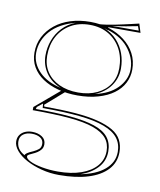

<svg xmlns="http://www.w3.org/2000/svg" viewBox="-85 -614 747 897"><g transform="rotate(10 288.5 -166.0)"><path d="M256 215Q213 215 172.5 204.5Q132 194 100.5 177Q69 160 50.5 138Q32 116 32 94Q32 76 41 63.5Q50 51 65 44.5Q80 38 98 38Q126 38 145 50.5Q164 63 164 86Q164 101 156.5 110.5Q149 120 139 126.5Q129 133 118.5 137.5Q108 142 101 146Q94 150 94 155Q94 166 115.5 176.5Q137 187 172.5 193.5Q208 200 248 200Q311 200 358 183.5Q405 167 430.5 137Q456 107 456 67Q456 31 436 6.5Q416 -18 373 -33.5Q330 -49 258.5 -55.5Q187 -62 83 -62V-77L207 -182L219 -173L131 -96L133 -88Q216 -88 279.5 -83Q343 -78 388 -66.5Q433 -55 461.5 -38Q490 -21 503 4Q516 29 516 61Q516 110 484 144.5Q452 179 394 197Q336 215 256 215ZM276 -166Q226 -166 183.5 -177.5Q141 -189 110 -210Q79 -231 61.5 -261Q44 -291 44 -329Q44 -370 61.5 -404Q79 -438 110 -463Q141 -488 183.5 -501.5Q226 -515 277 -515Q325 -515 366.5 -501.5Q408 -488 440 -463.5Q472 -439 490 -405Q508 -371 508 -329Q508 -295 492.5 -265Q477 -235 447 -213Q417 -191 373.5 -178.5Q330 -166 276 -166ZM277 -180Q328 -180 366.5 -198.5Q405 -217 426 -249.5Q447 -282 447 -325Q447 -376 426 -415.5Q405 -455 367 -478Q329 -501 277 -501Q225 -501 186 -478Q147 -455 126 -415.5Q105 -376 105 -325Q105 -282 126 -249.5Q147 -217 186 -198.5Q225 -180 277 -180ZM363 -491 310 -511Q331 -512 351 -515Q371 -518 391.5 -522Q412 -526 431.5 -530.5Q451 -535 469 -539Q487 -543 503 -547L516 -505H363ZM82 152Q82 147 90.5 141Q99 135 120 126Q133 120 143.5 111.5Q154 103 154 86Q154 67 138.5 57Q123 47 98 47Q74 47 58 58.5Q42 70 42 92Q42 100 44 108.5Q46 117 51 125Q56 133 63.5 139.5Q71 146 82 152ZM354 194Q390 187 418.5 175Q447 163 467 146Q487 129 497.5 108Q508 87 508 61Q508 23 487 -4Q466 -31 421 -48Q376 -65 303.5 -72.5Q231 -80 127 -80L125 -101L99 -80L96 -70Q191 -70 260.5 -63.5Q330 -57 375.5 -42Q421 -27 442.5 0Q464 27 464 67Q464 112 434 144.5Q404 177 354 194ZM194 -187Q148 -205 122.5 -242Q97 -279 97 -325Q97 -362 109.5 -396Q122 -430 147 -457Q172 -484 210 -499Q172 -489 142.5 -472.5Q113 -456 93 -433.5Q73 -411 62.5 -384.5Q52 -358 52 -329Q52 -303 62 -280.5Q72 -258 91 -239Q110 -220 136.5 -207Q163 -194 194 -187ZM356 -187Q389 -194 415 -207Q441 -220 460 -239Q479 -258 489.5 -281Q500 -304 500 -329Q500 -358 489.5 -384Q479 -410 460 -432.5Q441 -455 412 -471.5Q383 -488 346 -497Q383 -482 407 -455.5Q431 -429 443 -395.5Q455 -362 455 -325Q455 -279 429 -242.5Q403 -206 356 -187ZM379 -514H506L499 -534Q475 -529 444 -523.5Q413 -518 379 -514Z"/></g></svg>

Font: Kalnia Glaze Thin Light
Style: Regular
Weight: 300
Version: Version 1.110